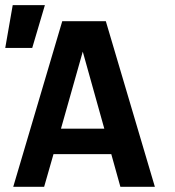

<svg xmlns="http://www.w3.org/2000/svg" viewBox="-49 -720 674 740"><path d="M415 0 379.9 -126H157.2L121.1 0H2L190.9 -638.2H358.9L547.9 0ZM270 -521 186 -224.1H353ZM75.2 -535.2H-28.8L0 -700.2H124ZM605.5 -638.2Z"/></svg>

Font: Code New Roman
Style: Bold
Weight: 700
Monospace: yes
Designer: Sam Radian
Foundry: Code New Roman
Version: Version 1.508 October 19, 2014